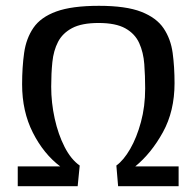

<svg xmlns="http://www.w3.org/2000/svg" viewBox="-20 -640 674 660"><path d="M41 -68H187Q130 -111 93 -184Q56 -257 56 -350Q56 -409 63 -458.5Q70 -508 95 -544.5Q120 -581 173.5 -600.5Q227 -620 320 -620Q413 -620 465.5 -599.5Q518 -579 542.5 -542.5Q567 -506 573.5 -458Q580 -410 580 -354Q580 -258 540 -185.5Q500 -113 445 -68H594V0H386L380 -71Q405 -89 427.5 -128Q450 -167 464.5 -220.5Q479 -274 479 -336Q479 -379 476 -419.5Q473 -460 458.5 -492Q444 -524 411 -542.5Q378 -561 319 -561Q261 -561 228 -543.5Q195 -526 179.5 -496Q164 -466 160 -426.5Q156 -387 156 -342Q156 -287 168 -232.5Q180 -178 202 -135Q224 -92 254 -71L247 0H41Z"/></svg>

Font: Smooch Sans SemiBold
Style: Bold
Weight: 600
Designer: Robert E. Leuschke
Foundry: Robert E. Leuschke
Version: Version 1.010; ttfautohint (v1.8.3)